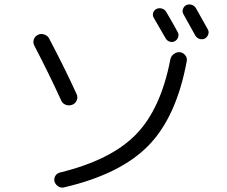

<svg xmlns="http://www.w3.org/2000/svg" viewBox="-20 -845 1040 878"><path d="M229.5 -13.7Q225.6 -27.3 232.4 -39.6Q239.3 -51.8 252.9 -55.7Q485.4 -112.3 600.1 -228.5Q714.8 -344.7 758.8 -572.3Q761.7 -587.9 774.4 -597.7Q787.1 -607.4 802.7 -606.4Q817.4 -604.5 827.1 -592.3Q836.9 -580.1 834 -565.4Q787.1 -310.5 658.7 -179.2Q530.3 -47.9 273.4 11.7Q259.8 15.6 247.1 7.8Q234.4 0 229.5 -13.7ZM739.3 -792Q781.2 -720.7 793 -697.3Q798.8 -686.5 794.4 -674.3Q790 -662.1 778.8 -656.2Q767.6 -650.4 755.4 -654.8Q743.2 -659.2 737.3 -669.9Q707 -723.6 683.6 -762.7Q676.8 -773.4 680.2 -785.6Q683.6 -797.9 694.8 -803.7Q706.1 -809.6 719.2 -806.2Q732.4 -802.7 739.3 -792ZM831.1 -821.3Q842.8 -827.1 856 -823.2Q869.1 -819.3 876 -807.6Q894.5 -775.4 930.7 -710Q936.5 -699.2 932.1 -687Q927.7 -674.8 917 -668.9Q905.3 -663.1 892.6 -667Q879.9 -670.9 873 -682.6Q842.8 -736.3 819.3 -779.3Q812.5 -790 816.4 -802.7Q820.3 -815.4 831.1 -821.3ZM260.7 -383.8Q203.1 -509.8 137.7 -634.8Q129.9 -648.4 134.3 -663.6Q138.7 -678.7 153.3 -685.5Q166 -692.4 181.6 -687.5Q197.3 -682.6 204.1 -669.9Q278.3 -529.3 330.1 -415Q336.9 -401.4 331.1 -386.7Q325.2 -372.1 311 -366.2Q296.9 -360.4 282.2 -365.2Q267.6 -370.1 260.7 -383.8Z"/></svg>

Font: Rounded-X Mgen+ 2m regular
Style: Regular
Weight: 400
Designer: [Source Han Sans]
Ryoko NISHIZUKA  (kana & ideographs); Paul D. Hunt (Latin, Greek & Cyrillic); Wenlong ZHANG  (bopomofo
Version: Version 1.059.20150602